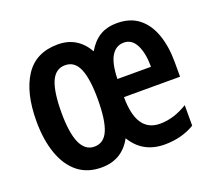

<svg xmlns="http://www.w3.org/2000/svg" viewBox="-100 -685 922 827"><g transform="rotate(-20 361.0 -271.5)"><path d="M508 -552Q568 -552 607 -521.5Q646 -491 665.5 -436Q685 -381 685 -309V-242H428Q428 -81 536 -81Q599 -81 662 -120V-26Q602 10 524 10Q424 10 374 -73Q329 10 235 10Q170 10 126.5 -25Q83 -60 60.5 -124Q38 -188 38 -273Q38 -403 87 -478Q136 -553 237 -553Q327 -553 373 -472Q396 -512 428.5 -532Q461 -552 508 -552ZM507 -463Q471 -463 450.5 -430Q430 -397 428 -325H582Q582 -387 563 -425Q544 -463 507 -463ZM236 -458Q192 -458 172 -412Q152 -366 152 -271Q152 -85 236 -85Q280 -85 299.5 -131Q319 -177 319 -273Q319 -365 299.5 -411.5Q280 -458 236 -458Z"/></g></svg>

Font: Noto Sans ExtraCondensed SemiBold
Style: Regular
Weight: 600
Width: 2
Designer: Monotype Design Team
Foundry: Monotype Imaging Inc.
Version: Version 2.013; ttfautohint (v1.8.4.7-5d5b)